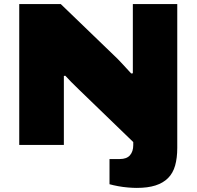

<svg xmlns="http://www.w3.org/2000/svg" viewBox="-20 -708 960 938"><path d="M648 210Q630 210 605.5 208Q581 206 557 201.5Q533 197 515 192V69H565Q599 69 615 50.5Q631 32 631 1V-14L363 -273Q345 -290 328 -307.5Q311 -325 299 -338L292 -337Q292 -323 292 -303.5Q292 -284 292 -264V0H74V-688H277L554 -421Q561 -414 573.5 -400.5Q586 -387 599 -373Q612 -359 621 -349L629 -350Q629 -368 629 -390.5Q629 -413 629 -435V-688H846V14Q846 64 835.5 101Q825 138 801 162Q777 186 739.5 198Q702 210 648 210Z"/></svg>

Font: Archivo SemiExpanded Black
Style: Regular
Weight: 900
Width: 6
Designer: Hector Gatti
Foundry: Omnibus-Type
Version: Version 2.001